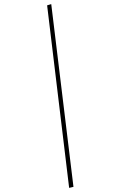

<svg xmlns="http://www.w3.org/2000/svg" viewBox="-20 -818 560 933"><path d="M229 -798 337 90 316 95 209 -792Z"/></svg>

Font: Fira Sans Thin
Style: Italic
Weight: 250
Italic angle: -8°
Designer: Carrois Corporate & Edenspiekermann AG
Foundry: Carrois Corporate GbR & Edenspiekermann AG
Version: Version 4.203